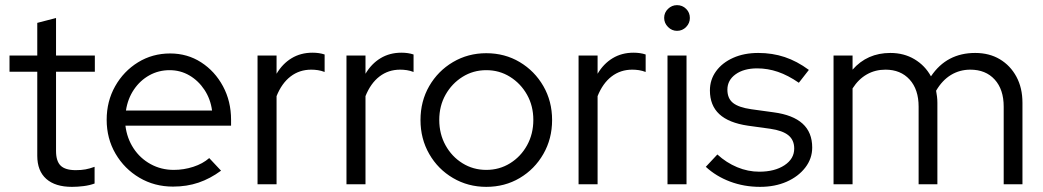

<svg xmlns="http://www.w3.org/2000/svg" viewBox="-20 -717 4059 747"><path d="M260 10Q195 10 160 -21Q125 -52 125 -111V-438H17V-501H125V-628L198 -647V-501H349V-438H198V-130Q198 -90 216 -72.5Q234 -55 275 -55Q296 -55 312.5 -58Q329 -61 348 -68V-3Q329 4 305.5 7Q282 10 260 10Z M653 9Q581 9 522.5 -25.5Q464 -60 429.5 -119Q395 -178 395 -251Q395 -323 428 -381.5Q461 -440 517 -474.5Q573 -509 642 -509Q709 -509 762.5 -474.5Q816 -440 847.5 -381.5Q879 -323 879 -251V-228H468Q474 -179 499.5 -140Q525 -101 566 -78.5Q607 -56 656 -56Q695 -56 732 -68Q769 -80 794 -102L840 -53Q798 -22 752.5 -6.5Q707 9 653 9ZM470 -287H805Q799 -332 775.5 -367.5Q752 -403 717 -423.5Q682 -444 640 -444Q597 -444 561 -424Q525 -404 501 -368.5Q477 -333 470 -287Z M982 0V-501H1056V-430Q1079 -469 1114.5 -490.5Q1150 -512 1196 -512Q1222 -512 1243 -505V-437Q1230 -442 1217 -444Q1204 -446 1191 -446Q1145 -446 1110.5 -419.5Q1076 -393 1056 -343V0Z M1328 0V-501H1402V-430Q1425 -469 1460.5 -490.5Q1496 -512 1542 -512Q1568 -512 1589 -505V-437Q1576 -442 1563 -444Q1550 -446 1537 -446Q1491 -446 1456.5 -419.5Q1422 -393 1402 -343V0Z M1872 10Q1801 10 1742.5 -24.4Q1683.9 -58.7 1650 -117.9Q1616 -177 1616 -250Q1616 -323.1 1649.9 -382Q1683.9 -440.9 1742.4 -475.5Q1800.9 -510 1871.9 -510Q1944 -510 2002 -475.5Q2060 -440.9 2094 -382Q2128 -323.1 2128 -250Q2128 -177 2094 -117.9Q2060.1 -58.7 2002.1 -24.4Q1944.1 10 1872 10ZM1872 -56Q1923 -56 1964.7 -81.9Q2006.4 -107.8 2030.7 -151.9Q2055 -195.9 2055 -250.5Q2055 -305 2030.5 -348.5Q2006 -392 1964.5 -418Q1923.1 -444 1872 -444Q1821 -444 1779.5 -418Q1738 -392 1713.5 -348.5Q1689 -305 1689 -250.5Q1689 -195.9 1713.3 -151.9Q1737.6 -107.8 1779.3 -81.9Q1821 -56 1872 -56Z M2231 0V-501H2305V-430Q2328 -469 2363.5 -490.5Q2399 -512 2445 -512Q2471 -512 2492 -505V-437Q2479 -442 2466 -444Q2453 -446 2440 -446Q2394 -446 2359.5 -419.5Q2325 -393 2305 -343V0Z M2577 0V-501H2651V0ZM2613.9 -597Q2594 -597 2579 -612Q2564 -627 2564 -647.5Q2564 -668 2579 -682.5Q2594 -697 2613.9 -697Q2635 -697 2649.5 -682.5Q2664 -668.1 2664 -647Q2664 -627 2649.5 -612Q2635 -597 2613.9 -597Z M2937 10Q2875 10 2820.5 -10.5Q2766 -31 2726 -68L2771 -116Q2806 -84 2848 -66.5Q2890 -49 2934 -49Q2994 -49 3032 -74Q3070 -99 3070 -139Q3070 -172 3047.5 -190.5Q3025 -209 2977 -216L2890 -228Q2815 -239 2778.5 -273Q2742 -307 2742 -365Q2742 -407 2766 -440Q2790 -473 2832.5 -492Q2875 -511 2930 -511Q2985 -511 3033 -495Q3081 -479 3127 -445L3088 -395Q3046 -424 3006.5 -437.5Q2967 -451 2926 -451Q2874 -451 2842 -428Q2810 -405 2810 -368Q2810 -334 2832 -316.5Q2854 -299 2903 -292L2990 -280Q3065 -270 3102.5 -236Q3140 -202 3140 -143Q3140 -100 3113 -65Q3086 -30 3040.5 -10Q2995 10 2937 10Z M3223 0V-501H3297V-446Q3354 -511 3444 -511Q3497 -511 3538 -486.5Q3579 -462 3602 -420Q3633 -466 3676 -488.5Q3719 -511 3774 -511Q3829 -511 3870 -486.5Q3911 -462 3934.5 -418.5Q3958 -375 3958 -317V0H3885V-302Q3885 -369 3850 -407.5Q3815 -446 3755 -446Q3714 -446 3680 -425.5Q3646 -405 3622 -364Q3624 -353 3625.5 -341.5Q3627 -330 3627 -317V0H3554V-302Q3554 -369 3519 -407.5Q3484 -446 3425 -446Q3385 -446 3352.5 -427.5Q3320 -409 3297 -373V0Z"/></svg>

Font: Red Hat Display
Style: Regular
Weight: 300
Designer: Pentagram, MCKL
Foundry: Pentagram, MCKL
Version: Version 1.023